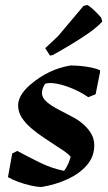

<svg xmlns="http://www.w3.org/2000/svg" viewBox="-20 -732 430 764"><path d="M145.6 12Q128.7 12 103.5 6.5Q78.4 1 54 -8Q29.6 -17 11.7 -27L28.7 -121.4L49 -131.4Q90.2 -108.9 138.2 -85.4Q186.1 -61.8 234.7 -52.3Q244.3 -63.6 251.1 -79.6Q257.9 -95.5 261.4 -108.3Q254.8 -115.5 246.3 -122.4Q237.9 -129.3 228.2 -135.6Q218.5 -142 208.7 -148.1Q184 -164.8 156.9 -182.5Q129.7 -200.2 105.9 -220.5Q82 -240.7 67 -263.4Q52.1 -286.2 52.1 -313Q52.1 -333.4 64.8 -354.3Q77.5 -375.3 100.6 -395.1Q137.3 -426.6 177.4 -445.5Q217.4 -464.5 261.5 -471.5Q278.4 -471.5 300.7 -469.5Q323 -467.5 344.4 -463Q365.7 -458.5 378.1 -452.5V-445L360.4 -356.8L331.1 -345.3Q300.1 -366.5 266.3 -380.4Q232.5 -394.3 204.6 -399.1Q191.6 -401.5 180.6 -401.6Q169.6 -401.7 159.9 -399.1Q153.9 -390.9 150.4 -380.6Q146.9 -370.4 146.9 -362.2Q146.9 -343 165.5 -327Q184 -310.9 211.7 -296.6Q239.4 -282.2 266 -268Q289.4 -256.5 309.5 -239.4Q329.5 -222.4 342.3 -201Q355.1 -179.7 355.1 -153.3Q355.1 -109.4 326.5 -75.7Q297.9 -42 250.3 -19.7Q202.6 2.5 145.6 12ZM178.9 -510.9 159.9 -540.3 211.2 -588.4 312.4 -708.5 326.9 -712.1Q335.6 -708.8 351.9 -693.7Q368.2 -678.5 382.3 -662.2L387.1 -646.5Q378.1 -636 361.5 -622.1Q345 -608.1 320.5 -591.8Q296.1 -575.4 263.7 -555.7Q231.3 -536 190 -512.9Z"/></svg>

Font: Labrada
Style: Italic
Weight: 400
Italic angle: -7°
Designer: Mercedes Jáuregui
Foundry: Omnibus-Type Team
Version: Version 1.000